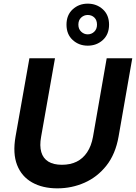

<svg xmlns="http://www.w3.org/2000/svg" viewBox="-20 -1019 744 1051"><path d="M294 12Q213 12 155.5 -20.5Q98 -53 73.5 -116Q49 -179 65 -271L141 -700H281L205 -270Q196 -221 206 -186.5Q216 -152 244.5 -134.5Q273 -117 319 -117Q365 -117 399.5 -134Q434 -151 457 -185.5Q480 -220 489 -270L564 -700H704L629 -271Q612 -175 562.5 -112.5Q513 -50 443 -19Q373 12 294 12ZM460 -769Q412 -769 378 -800Q344 -831 344 -884Q344 -937 378 -968Q412 -999 460 -999Q509 -999 543 -968Q577 -937 577 -884Q577 -831 543 -800Q509 -769 460 -769ZM460 -831Q481 -831 496 -845.5Q511 -860 511 -884Q511 -909 496.5 -923Q482 -937 460 -937Q440 -937 424.5 -923Q409 -909 409 -884Q409 -860 424.5 -845.5Q440 -831 460 -831Z"/></svg>

Font: DM Sans 12pt ExtraBold
Style: Italic
Weight: 800
Italic angle: -10°
Version: Version 4.004;gftools[0.9.30]